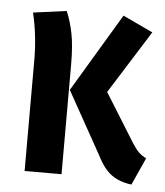

<svg xmlns="http://www.w3.org/2000/svg" viewBox="-45 -583 547 637"><g transform="rotate(5 228.5 -264.0)"><path d="M309 -285 409 -124Q421 -105 431.5 -94.5Q442 -84 457 -77L416 14Q376 9 349.5 -10Q323 -29 301 -73L185 -281L341 -542L441 -495ZM182 -362V0H59V-370Q59 -450 41 -526L152 -541Q166 -508 174 -468Q182 -428 182 -362Z"/></g></svg>

Font: Fira Sans Extra Condensed Medium
Style: Regular
Weight: 500
Width: 1
Designer: Carrois Corporate & Edenspiekermann AG
Foundry: Carrois Corporate GbR & Edenspiekermann AG
Version: Version 4.203